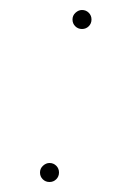

<svg xmlns="http://www.w3.org/2000/svg" viewBox="-20 -361 279 384"><path d="M125 -322Q125 -330 131 -335.5Q137 -341 144 -341Q152 -341 157.5 -335.5Q163 -330 163 -322Q163 -314 157.5 -308.5Q152 -303 144 -303Q136 -303 130.5 -308.5Q125 -314 125 -322ZM60 -16Q60 -24 66 -29.5Q72 -35 79 -35Q87 -35 92.5 -29.5Q98 -24 98 -16Q98 -8 92.5 -2.5Q87 3 79 3Q71 3 65.5 -2.5Q60 -8 60 -16Z"/></svg>

Font: Ysabeau Infant Hairline
Style: Italic
Weight: 100
Italic angle: -12°
Designer: Christian Thalmann (Catharsis Fonts)
Version: Version 0.003